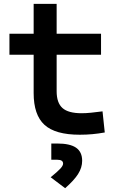

<svg xmlns="http://www.w3.org/2000/svg" viewBox="-20 -694 626 1003"><path d="M396.5 9.8Q268.6 9.8 212.2 -42Q155.8 -93.8 155.8 -207.5V-408.2H29.3V-517.6H155.8V-673.8H275.9V-517.6H507.8V-408.2H275.9V-217.3Q275.9 -156.7 306.4 -129.6Q336.9 -102.5 406.2 -102.5Q429.2 -102.5 455.6 -105.2Q481.9 -107.9 515.6 -112.3L527.3 -2Q494.6 3.9 463.4 6.8Q432.1 9.8 396.5 9.8ZM320.3 289.1 244.6 231.9Q280.3 203.1 294.9 187.3Q309.6 171.4 309.6 160.6Q309.6 140.6 279.8 140.6H248V55.7H278.8Q345.7 55.7 377.4 77.6Q409.2 99.6 409.2 146Q409.2 181.6 387.9 215.1Q366.7 248.5 320.3 289.1Z"/></svg>

Font: Cascadia Mono PL SemiBold
Style: Regular
Weight: 600
Monospace: yes
Designer: Aaron Bell
Foundry: Saja Typeworks
Version: Version 2404.023; ttfautohint (v1.8.4)